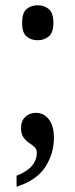

<svg xmlns="http://www.w3.org/2000/svg" viewBox="-20 -556 286 730"><path d="M43 154V112Q69 102 86 89Q103 76 111.5 59.5Q120 43 120 25Q120 11 110.5 2.5Q101 -6 89.5 -13.5Q78 -21 69 -34Q60 -47 60 -69Q60 -97 76.5 -112Q93 -127 116 -127Q147 -127 166 -102Q185 -77 185 -32Q185 28 152.5 78.5Q120 129 43 154ZM123 -403Q98 -403 81 -417.5Q64 -432 64 -469Q64 -507 81 -521.5Q98 -536 123 -536Q148 -536 165.5 -521.5Q183 -507 183 -469Q183 -432 165.5 -417.5Q148 -403 123 -403Z"/></svg>

Font: Noto Serif Khmer Condensed Medium
Style: Regular
Weight: 500
Width: 3
Designer: Danh Hong and the Monotype Design Team
Foundry: Monotype Imaging Inc.
Version: Version 2.004